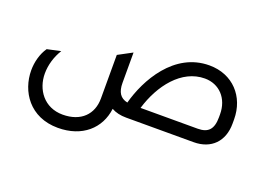

<svg xmlns="http://www.w3.org/2000/svg" viewBox="-94 -682 1524 1106"><g transform="rotate(20 667.5 -128.5)"><path d="M654 -84C609 -93 589 -125 589 -181V-367L503 -321V-54C503 43 439 109 327 109C213 109 150 19 150 -79C150 -131 166 -186 195 -232L112 -214C84 -174 70 -120 70 -70C70 59 154 190 327 190C476 190 572 103 587 -21C612 -7 642 0 677 0H1091C1198 0 1265 -68 1265 -177V-203C1265 -342 1170 -447 1026 -447C810 -447 694 -233 654 -84ZM1179 -185C1179 -112 1151 -81 1086 -81H736C781 -232 885 -367 1027 -367C1116 -367 1179 -300 1179 -203V-185Z"/></g></svg>

Font: Tajawal Medium
Style: Regular
Weight: 500
Designer: Boutros Fonts
Foundry: Created by Boutros International 2017
Version: Version 1.700